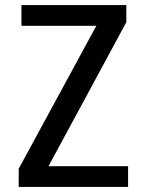

<svg xmlns="http://www.w3.org/2000/svg" viewBox="-20 -740 576 760"><path d="M54 0V-72L381 -674L406 -638H65V-720H480V-652L153 -47L128 -82H487V0Z"/></svg>

Font: Instrument Sans SemiCondensed Medium
Style: Regular
Weight: 500
Width: 4
Designer: Rodrigo Fuenzalida
Foundry: fragTYPE
Version: Version 1.000;gftools[0.9.28]